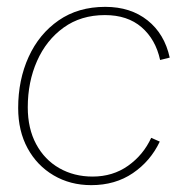

<svg xmlns="http://www.w3.org/2000/svg" viewBox="-20 -530 531 560"><path d="M246 10Q185 10 136.5 -18.5Q88 -47 60.5 -97.5Q33 -148 33 -215Q33 -297 63.5 -364Q94 -431 151 -470.5Q208 -510 287 -510Q361 -510 410.5 -470.5Q460 -431 475 -362L447 -355Q434 -415 393 -450.5Q352 -486 286 -486Q216 -486 165.5 -449.5Q115 -413 88 -352Q61 -291 61 -217Q61 -155 85.5 -109.5Q110 -64 153 -39.5Q196 -15 250 -15Q309 -15 353.5 -46.5Q398 -78 421 -128L446 -117Q419 -60 367.5 -25Q316 10 246 10Z"/></svg>

Font: Prodigy Sans ExtraLight
Style: Italic
Weight: 200
Italic angle: -13°
Designer: Wei Huang
Foundry: Wei Huang
Version: Version 1.003; ttfautohint (v1.8.3)